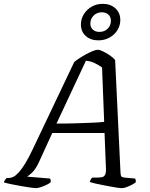

<svg xmlns="http://www.w3.org/2000/svg" viewBox="-50 -979 782 999"><path d="M136 0Q129 0 108.5 -3Q88 -6 62 -10.5Q36 -15 11.5 -20Q-13 -25 -30 -30Q-28 -37 -23.5 -43.5Q-19 -50 -15 -53H-3Q8 -53 20.5 -59.5Q33 -66 48 -82.5Q63 -99 81.5 -129Q100 -159 122 -206L336 -656Q346 -665 363 -676Q380 -687 398.5 -697Q417 -707 433 -713.5Q449 -720 458 -720Q469 -720 486.5 -711.5Q504 -703 521.5 -691Q539 -679 549 -667L577 -80Q578 -66 581 -61.5Q584 -57 598 -55L653 -50Q655 -48 656 -42Q657 -36 656 -30Q647 -23 633 -16Q619 -9 606 -4.5Q593 0 583 0Q576 0 559 -2.5Q542 -5 521.5 -9Q501 -13 480 -17Q459 -21 442 -25Q425 -29 417 -32Q419 -39 422.5 -45.5Q426 -52 430 -55H452Q469 -55 480 -57Q491 -59 497 -70Q503 -81 501 -108L494 -287H222L152 -134Q135 -98 117 -81Q99 -64 91 -60L210 -50Q212 -48 213.5 -42.5Q215 -37 213 -30Q203 -22 188.5 -15.5Q174 -9 160 -4.5Q146 0 136 0ZM244 -336Q301 -336 347.5 -337.5Q394 -339 430.5 -340.5Q467 -342 492 -345L481 -628Q463 -641 442 -651Q421 -661 397 -663ZM462 -769Q422 -769 396.5 -791.5Q371 -814 371 -851Q371 -881 386.5 -905.5Q402 -930 427.5 -944.5Q453 -959 484 -959Q525 -959 550.5 -935.5Q576 -912 576 -875Q576 -846 560.5 -821.5Q545 -797 519 -783Q493 -769 462 -769ZM467 -813Q493 -813 510 -829.5Q527 -846 527 -871Q527 -891 514 -903Q501 -915 480 -915Q454 -915 437 -898Q420 -881 420 -856Q420 -837 433 -825Q446 -813 467 -813Z"/></svg>

Font: Texturina 12pt Light
Style: Italic
Weight: 300
Italic angle: -11°
Designer: Guillermo Torres Carreño
Foundry: Omnibus-Type
Version: Version 1.002